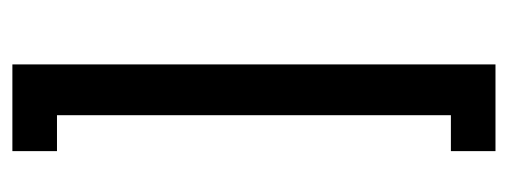

<svg xmlns="http://www.w3.org/2000/svg" viewBox="-275 -505 820 310"><g transform="rotate(-90 135.0 -350.0)"><path d="M46 40V-32H104V-668H46V-740H186V40Z"/></g></svg>

Font: Raleway Thin Medium
Style: Regular
Weight: 500
Version: Version 4.026